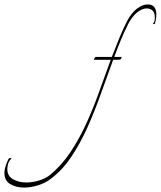

<svg xmlns="http://www.w3.org/2000/svg" viewBox="-387 -569 726 867"><path d="M-279 278Q-314 278 -340.5 262.5Q-367 247 -367 212Q-367 193 -356 165L-349 150Q-347 145 -340.5 144.5Q-334 144 -336 147Q-340 151 -343.5 156Q-347 161 -349 166Q-354 183 -354 194Q-354 226 -328 240.5Q-302 255 -268 255Q-239 255 -209 245.5Q-179 236 -160 220Q-107 176 -67.5 116Q-28 56 3.5 -13Q35 -82 61 -155.5Q87 -229 113 -299H38Q37 -299 37 -300Q37 -302 40 -307Q43 -312 45 -312H118Q135 -356 151.5 -396.5Q168 -437 187 -474Q206 -510 231 -529.5Q256 -549 280 -549Q319 -549 319 -503Q319 -491 316 -476L313 -464Q312 -460 307.5 -460Q303 -460 304 -462Q306 -465 308.5 -469Q311 -473 311 -477Q312 -481 312 -484.5Q312 -488 312 -492Q312 -513 301 -522Q290 -531 276 -531Q254 -531 231 -512Q208 -493 191 -459Q175 -427 159.5 -390Q144 -353 129 -312H161Q162 -312 162 -311.5Q162 -311 162 -311Q162 -308 159.5 -304Q157 -300 155 -300Q149 -299 141 -299Q133 -299 124 -299Q97 -226 69 -147Q41 -68 8 6Q-25 80 -67 142Q-109 204 -164 243Q-186 259 -217.5 268.5Q-249 278 -279 278Z"/></svg>

Font: Explora
Style: Regular
Weight: 400
Designer: Robert E. Leuschke
Foundry: Robert E. Leuschke
Version: Version 1.010